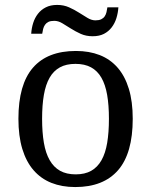

<svg xmlns="http://www.w3.org/2000/svg" viewBox="-20 -754 617 784"><path d="M522 -269Q522 -127.9 462.2 -59.1Q402.3 9.8 287.1 9.8Q232.9 9.8 189.9 -7.3Q147 -24.4 116.9 -59.1Q86.9 -93.8 71 -146.2Q55.2 -198.7 55.2 -269Q55.2 -409.2 114.5 -477.5Q173.8 -545.9 290 -545.9Q344.2 -545.9 387.2 -529.1Q430.2 -512.2 460.2 -477.8Q490.2 -443.4 506.1 -391.4Q522 -339.4 522 -269ZM151.9 -269Q151.9 -213.4 159.2 -170.9Q166.5 -128.4 182.9 -99.9Q199.2 -71.3 225.3 -56.6Q251.5 -42 289.1 -42Q326.7 -42 352.5 -56.6Q378.4 -71.3 394.5 -99.9Q410.6 -128.4 417.7 -170.9Q424.8 -213.4 424.8 -269Q424.8 -324.7 417.5 -366.7Q410.2 -408.7 394 -436.8Q377.9 -464.8 351.8 -479Q325.7 -493.2 288.1 -493.2Q250.5 -493.2 224.6 -479Q198.7 -464.8 182.6 -436.8Q166.5 -408.7 159.2 -366.7Q151.9 -324.7 151.9 -269ZM369.6 -670.9Q384.3 -670.9 393.3 -675.3Q402.3 -679.7 407.5 -687.3Q412.6 -694.8 414.8 -704.3Q417 -713.9 418.5 -724.1H463.4Q461.9 -701.2 455.3 -679.9Q448.7 -658.7 436 -642.1Q423.3 -625.5 404.3 -615.7Q385.3 -606 358.4 -606Q331.5 -606 309.8 -615.7Q288.1 -625.5 269.3 -637.5Q250.5 -649.4 234.1 -659.2Q217.8 -668.9 201.7 -668.9Q186.5 -668.9 177.7 -664.6Q168.9 -660.2 163.8 -652.8Q158.7 -645.5 156.2 -636Q153.8 -626.5 152.3 -616.2H107.4Q108.9 -639.2 115.5 -660.2Q122.1 -681.2 135 -697.8Q147.9 -714.4 167.2 -724.1Q186.5 -733.9 213.4 -733.9Q240.2 -733.9 262 -724.1Q283.7 -714.4 302.5 -702.4Q321.3 -690.4 337.6 -680.7Q354 -670.9 369.6 -670.9Z"/></svg>

Font: Droid Serif
Style: Regular
Weight: 400
Version: Version 1.00 build 112